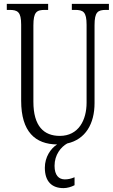

<svg xmlns="http://www.w3.org/2000/svg" viewBox="-20 -734 581 989"><path d="M307 235C326 235 347 229 364 220V179C345 187 330 190 314 190C283 190 261 169 261 120C261 63 294 23 326 5C421 -16 467 -97 467 -203V-604C467 -673 484 -683 527 -683H541V-714H350V-683H366C409 -683 426 -673 426 -606V-205C426 -116 385 -34 288 -34C206 -34 152 -84 152 -210V-603C152 -673 169 -683 212 -683H228V-714H15V-683H28C71 -683 89 -673 89 -607V-215C89 -55 162 9 274 10C241 31 211 75 211 130C211 203 249 235 307 235Z"/></svg>

Font: Noto Serif Georgian ExtraCondensed Light
Style: Regular
Weight: 300
Width: 2
Designer: Monotype Design Team, Akaki Razmadze
Foundry: Google LLC
Version: Version 2.003